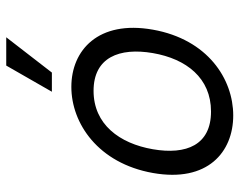

<svg xmlns="http://www.w3.org/2000/svg" viewBox="-98 -672 786 631"><g transform="rotate(-90 295.5 -357.0)"><path d="M231 16C351 16 481 -68 513 -248C545 -428 445 -516 325 -516C205 -516 74 -428 42 -248C10 -68 111 16 231 16ZM120 -248C139 -358 202 -443 312 -443C422 -443 455 -358 436 -248C417 -138 354 -57 244 -57C134 -57 101 -138 120 -248ZM309 -580H372L488 -730H395Z"/></g></svg>

Font: Uncut Sans
Style: Italic
Weight: 400
Italic angle: -10°
Designer: Kasper Nordkvist
Foundry: Uncut Type
Version: Version 1.111;FEAKit 1.0